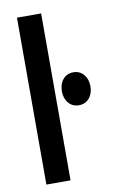

<svg xmlns="http://www.w3.org/2000/svg" viewBox="-86 -810 552 861"><g transform="rotate(-10 189.5 -380.0)"><path d="M54 -760H164V0H54ZM213 -454Q231 -475 260 -475Q289 -475 307 -454Q325 -433 325 -400Q325 -367 307 -346Q289 -325 260 -325Q231 -325 213 -346Q195 -367 195 -400Q195 -433 213 -454Z"/></g></svg>

Font: Gully ECD Medium
Style: Regular
Weight: 500
Width: 2
Designer: jaikishan Patel
Foundry: MagicType
Version: Version 1.000;Glyphs 3.2 (3242)